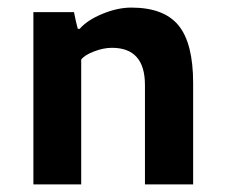

<svg xmlns="http://www.w3.org/2000/svg" viewBox="-20 -486 592 506"><path d="M190 -410Q210 -433 250 -449.5Q290 -466 326 -466Q412 -466 450.5 -419Q489 -372 489 -267V0H362V-262Q362 -360 275 -360Q253 -360 228 -350.5Q203 -341 194 -329V0H68V-454H175Q180 -428 185 -410Z"/></svg>

Font: Tajawal
Style: Bold
Weight: 700
Designer: Boutros Fonts
Foundry: Created by Boutros International 2017
Version: Version 1.700